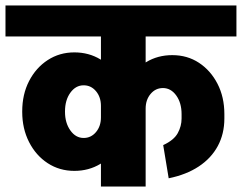

<svg xmlns="http://www.w3.org/2000/svg" viewBox="-45 -680 882 700"><path d="M446 -547V-660H817V-547ZM-25 -547V-660H433V-547ZM36 -271V-275H192V-271ZM323 -251V-296H411V-251ZM192 -274H36Q36 -336 61 -384.5Q86 -433 129 -461Q172 -489 226 -489L260 -369Q231 -369 211.5 -342Q192 -315 192 -274ZM411 -294H323Q323 -326 305 -347.5Q287 -369 260 -369L226 -489Q279 -489 321 -463.5Q363 -438 387 -394Q411 -350 411 -294ZM192 -272Q192 -232 211.5 -204.5Q231 -177 260 -177L226 -57Q172 -57 129 -85Q86 -113 61 -162Q36 -211 36 -272ZM411 -252Q411 -197 387 -152.5Q363 -108 321 -82.5Q279 -57 226 -57L260 -177Q287 -177 305 -198.5Q323 -220 323 -252ZM617 -264Q617 -305 597.5 -332Q578 -359 549 -359L583 -479Q638 -479 680.5 -451Q723 -423 748 -374.5Q773 -326 773 -264ZM398 -284Q398 -340 422 -384Q446 -428 488 -453.5Q530 -479 583 -479L549 -359Q522 -359 504 -337.5Q486 -316 486 -284ZM617 -248V-265H773V-248ZM570 -30 550 -151Q589 -169 603 -194.5Q617 -220 617 -248H773Q773 -192 749 -147.5Q725 -103 679.5 -73Q634 -43 570 -30ZM323 0V-645H486V0ZM233 -547V-660H577V-547Z"/></svg>

Font: Akshar Light
Style: Bold
Weight: 700
Version: Version 1.100